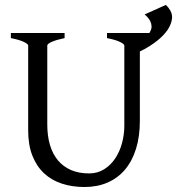

<svg xmlns="http://www.w3.org/2000/svg" viewBox="-20 -750 724 785"><path d="M622.6 -594.2Q589.4 -587.4 570.6 -579.1Q551.8 -570.8 551.8 -564V-255.9Q551.8 -191.9 536.1 -141.6Q520.5 -91.3 491.2 -56.6Q461.9 -22 419.9 -3.7Q377.9 14.6 325.2 14.6Q274.9 14.6 232.7 0.7Q190.4 -13.2 159.9 -41.7Q129.4 -70.3 112.3 -113.8Q95.2 -157.2 95.2 -216.8V-564Q95.2 -569.8 77.4 -578.6Q59.6 -587.4 24.4 -594.2V-615.2H244.1V-594.2Q210.9 -587.4 192.1 -579.1Q173.3 -570.8 173.3 -564V-241.2Q173.3 -194.3 184.3 -157.2Q195.3 -120.1 217 -94.2Q238.8 -68.4 270.5 -54.7Q302.2 -41 344.2 -41Q378.9 -41 405.8 -57.9Q432.6 -74.7 450.9 -102.1Q469.2 -129.4 478.8 -164.6Q488.3 -199.7 488.3 -235.8V-564Q488.3 -569.8 470.5 -578.6Q452.6 -587.4 417.5 -594.2V-615.2H622.6V-594.2ZM683.6 -679.7Q683.6 -665.5 675.3 -646Q667 -626.5 646.2 -604.7Q625.5 -583 590.1 -560.5Q554.7 -538.1 500 -517.6L491.2 -547.9Q520 -558.6 540.5 -571Q561 -583.5 574.2 -595.9Q587.4 -608.4 593.5 -619.9Q599.6 -631.3 599.6 -640.1Q599.6 -654.3 592.3 -667Q585 -679.7 571.3 -690.9L658.2 -730Q669.4 -719.2 676.5 -706.5Q683.6 -693.8 683.6 -679.7Z"/></svg>

Font: Gentium
Style: Regular
Weight: 400
Designer: J. Victor Gaultney
Version: Version 1.03; 2011; OFL 1.1 release